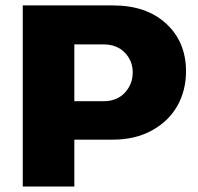

<svg xmlns="http://www.w3.org/2000/svg" viewBox="-20 -680 721 700"><path d="M392.1 -660.2Q514.2 -660.2 586.2 -593.5Q658.2 -526.9 658.2 -419.9Q658.2 -350.1 626.5 -293.9Q594.7 -237.8 533.7 -204.3Q472.7 -170.9 392.1 -170.9H251V0H63V-660.2ZM251 -311H356.9Q406.2 -311 435.1 -342Q463.9 -373 463.9 -416Q463.9 -458 435.1 -488Q406.2 -518.1 356.9 -518.1H251Z"/></svg>

Font: Human Sans Black
Style: Regular
Weight: 800
Designer: Tim Radville
Foundry: Continuum
Version: Version 1.000;FEAKit 1.0